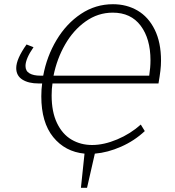

<svg xmlns="http://www.w3.org/2000/svg" viewBox="-20 -722 831 911"><path d="M229 -326Q225 -301 225 -269Q225 -191 250.5 -138Q276 -85 319.5 -59.5Q363 -34 417 -34Q473 -34 536 -60.5Q599 -87 648 -131L667 -100Q618 -54 554.5 -26Q491 2 430 7L393 169H364L381 7Q289 -2 232.5 -71.5Q176 -141 176 -265Q176 -299 180 -326H163Q115 -326 86 -344.5Q57 -363 57 -399Q57 -442 106 -511L139 -498Q101 -443 101 -409Q101 -385 120 -374Q139 -363 171 -363H185Q202 -455 248.5 -532.5Q295 -610 364 -656Q433 -702 516 -702Q581 -702 632.5 -672Q684 -642 714 -581.5Q744 -521 744 -434Q744 -411 741 -386Q738 -361 732 -326ZM234 -363H688Q694 -402 694 -436Q694 -538 647.5 -600Q601 -662 515 -662Q445 -662 386.5 -620.5Q328 -579 289 -511Q250 -443 234 -363Z"/></svg>

Font: Bitter Pro Light
Style: Italic
Weight: 300
Italic angle: -9°
Designer: Sol Matas, and Bitter project Authors
Foundry: Sol Matas
Version: Version 1.010